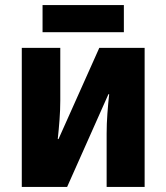

<svg xmlns="http://www.w3.org/2000/svg" viewBox="-20 -738 657 758"><path d="M66 0V-549H218V-341Q218 -305 215 -265Q212 -225 208 -189H211L372 -549H551V0H401V-211Q401 -249 404 -289.5Q407 -330 411 -366H408L245 0ZM469 -718V-611H148V-718Z"/></svg>

Font: Noto Sans SemiCondensed ExtraBold
Style: Regular
Weight: 800
Width: 4
Designer: Monotype Design Team
Foundry: Monotype Imaging Inc.
Version: Version 2.013; ttfautohint (v1.8.4.7-5d5b)